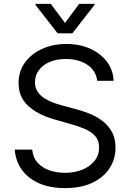

<svg xmlns="http://www.w3.org/2000/svg" viewBox="-20 -966 678 999"><path d="M485.8 -545.5Q479.4 -599.4 433.9 -629.3Q388.5 -659.1 322.4 -659.1Q274.1 -659.1 238.1 -643.5Q202.1 -627.8 182 -600.5Q161.9 -573.2 161.9 -538.4Q161.9 -509.2 176 -488.5Q190 -467.7 212 -454Q234 -440.3 258.2 -431.6Q282.3 -422.9 302.6 -417.6L376.4 -397.7Q404.8 -390.3 439.8 -377.1Q474.8 -364 506.9 -341.4Q539.1 -318.9 560 -283.7Q581 -248.6 581 -197.4Q581 -138.5 550.2 -90.9Q519.5 -43.3 460.8 -15.3Q402 12.8 318.2 12.8Q240.1 12.8 183.1 -12.4Q126.1 -37.6 93.6 -82.7Q61.1 -127.8 56.8 -187.5H147.7Q151.3 -146.3 175.6 -119.5Q199.9 -92.7 237.4 -79.7Q274.9 -66.8 318.2 -66.8Q368.6 -66.8 408.7 -83.3Q448.9 -99.8 472.3 -129.4Q495.7 -159.1 495.7 -198.9Q495.7 -235.1 475.5 -257.8Q455.3 -280.5 422.2 -294.7Q389.2 -308.9 350.9 -319.6L261.4 -345.2Q176.1 -369.7 126.4 -415.1Q76.7 -460.6 76.7 -534.1Q76.7 -595.2 109.9 -640.8Q143.1 -686.4 199.4 -711.8Q255.7 -737.2 325.3 -737.2Q395.6 -737.2 450.3 -712.2Q505 -687.1 537.1 -643.8Q569.2 -600.5 571 -545.5ZM244.3 -946 318.2 -846.6 392 -946H471.6V-940.3L356.5 -792.6H279.8L164.8 -940.3V-946Z"/></svg>

Font: InterMG
Style: Regular
Weight: 400
Designer: Rasmus Andersson
Foundry: rsms
Version: Version 3.019;December 26, 2023;FontCreator 15.0.0.2955 64-b